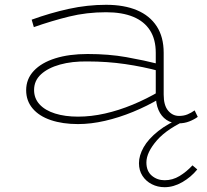

<svg xmlns="http://www.w3.org/2000/svg" viewBox="-20 -504 864 800"><path d="M724 10Q695 10 673.5 -4.5Q652 -19 640.5 -45.5Q629 -72 629 -110V-284Q629 -340 605 -377.5Q581 -415 535 -434Q489 -453 422 -453Q341 -453 268 -435Q195 -417 121 -391L112 -422Q189 -450 266.5 -467Q344 -484 422 -484Q497 -484 550.5 -461.5Q604 -439 633 -394.5Q662 -350 662 -284V-110Q662 -65 680.5 -43Q699 -21 726 -21Q746 -21 761.5 -27.5Q777 -34 791 -44L804 -17Q789 -6 768.5 2Q748 10 724 10ZM305 13Q241 13 192 -3.5Q143 -20 116 -52Q89 -84 89 -128Q89 -175 121 -209Q153 -243 210.5 -261Q268 -279 345 -279Q433 -279 506 -266Q579 -253 647 -236V-207Q577 -226 501.5 -237Q426 -248 345 -248Q280 -249 230 -235Q180 -221 151 -194.5Q122 -168 122 -129Q122 -94 145 -69Q168 -44 209.5 -31Q251 -18 305 -18Q360 -18 417.5 -31Q475 -44 533 -68Q591 -92 647 -125V-94Q593 -62 534.5 -38Q476 -14 417.5 -0.5Q359 13 305 13ZM666 276Q637 276 612.5 263.5Q588 251 573.5 228.5Q559 206 559 176Q559 144 578.5 109.5Q598 75 639.5 42Q681 9 744 -16L773 -11Q678 30 634 80.5Q590 131 590 173Q590 209 612.5 228Q635 247 666 247Q699 247 728 229.5Q757 212 782 185L802 202Q776 234 739.5 255Q703 276 666 276Z"/></svg>

Font: BioRhyme SemiExpanded ExtraLight
Style: Regular
Weight: 250
Width: 6
Designer: Aoife Mooney
Foundry: Aoife Mooney Type
Version: Version 1.600;gftools[0.9.33]